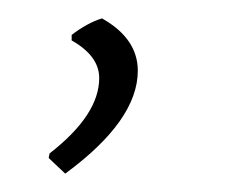

<svg xmlns="http://www.w3.org/2000/svg" viewBox="-20 -83 270 209"><path d="M91 -63Q130 -41 130 -6Q130 48 51 106L33 89L34 84Q88 42 88 2Q88 -22 58 -39V-45Q75 -58 91 -63Z"/></svg>

Font: Alegreya Sans SC Light
Style: Italic
Weight: 300
Italic angle: -7°
Designer: Juan Pablo del Peral
Foundry: Huerta Tipografica
Version: Version 2.007